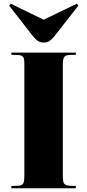

<svg xmlns="http://www.w3.org/2000/svg" viewBox="-20 -1013 469 1033"><path d="M41 0V-12L80 -14Q99 -15 105 -26Q111 -37 111 -69V-672Q111 -697 104.5 -706.5Q98 -716 76 -717L41 -718V-730H388V-718L350 -717Q332 -716 325 -705Q318 -694 318 -666V-65Q318 -35 325 -25.5Q332 -16 352 -14L388 -12V0ZM215 -784Q198 -784 185 -792Q172 -800 156 -820L29 -983L38 -993L215 -907L393 -993L402 -983L271 -816Q259 -802 246.5 -793Q234 -784 215 -784Z"/></svg>

Font: Literata 72pt ExtraBold
Style: Regular
Weight: 800
Designer: Latin by Veronika Burian and Jose Scaglione. Greek by Irene Vlachou. Cyrillic by Vera Evstafieva.
Foundry: TypeTogether
Version: Version 3.002